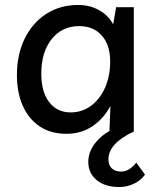

<svg xmlns="http://www.w3.org/2000/svg" viewBox="-20 -529 628 772"><path d="M518 -500V0H420L424 -103Q396 -51 351 -21Q306 9 248 9Q183 9 138.5 -21.5Q94 -52 71 -105Q48 -158 48 -227Q48 -310 79.5 -374Q111 -438 166.5 -473.5Q222 -509 294 -509Q342 -509 379.5 -487.5Q417 -466 435 -431L447 -500ZM298 -424Q229 -424 187.5 -371.5Q146 -319 146 -233Q146 -159 178 -118Q210 -77 264 -77Q309 -77 345 -103Q381 -129 402 -175.5Q423 -222 423 -282Q423 -348 389.5 -386Q356 -424 298 -424ZM459 223Q402 223 368.5 195Q335 167 335 122Q335 76 371.5 36Q408 -4 473 -25L518 0Q416 47 416 112Q416 135 429.5 148Q443 161 467 161Q499 161 528 125L563 173Q547 196 519 209.5Q491 223 459 223Z"/></svg>

Font: Livvic Medium
Style: Regular
Weight: 500
Designer: Jacques Le Bailly, Baron von Fonthausen
Version: Version 1.001; ttfautohint (v1.8.2)